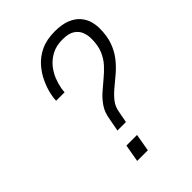

<svg xmlns="http://www.w3.org/2000/svg" viewBox="-204 -796 894 894"><g transform="rotate(-45 243.5 -349.0)"><path d="M200 -165 212 -229Q218 -267 235.5 -293Q253 -319 276.5 -340Q300 -361 324.5 -381Q349 -401 370 -424Q391 -447 404 -478Q417 -509 417 -554Q417 -576 409 -597Q401 -618 380 -632Q359 -646 319 -646Q278 -646 248.5 -630.5Q219 -615 199.5 -591Q180 -567 169.5 -540.5Q159 -514 155 -491Q154 -484 153 -477.5Q152 -471 152 -465H96Q96 -482 102.5 -510.5Q109 -539 124 -571.5Q139 -604 164.5 -633Q190 -662 228 -680Q266 -698 320 -698Q368 -698 399 -685Q430 -672 447.5 -651Q465 -630 471.5 -606.5Q478 -583 478 -561Q478 -509 464 -471.5Q450 -434 427.5 -406Q405 -378 379.5 -356.5Q354 -335 330 -315Q306 -295 289 -273.5Q272 -252 267 -223L256 -165ZM165 0 180 -86H250L235 0Z"/></g></svg>

Font: Archivo SemiCondensed ExtraLight
Style: Italic
Weight: 250
Width: 4
Italic angle: -10°
Designer: Hector Gatti
Foundry: Omnibus-Type
Version: Version 2.001